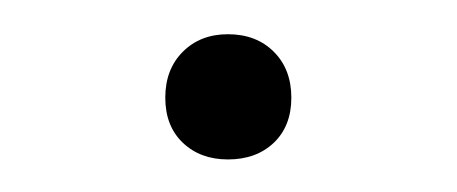

<svg xmlns="http://www.w3.org/2000/svg" viewBox="-20 -90 274 115"><path d="M116.5 5.5Q100 5.5 89.5 -4.5Q79 -14.5 79 -31.5Q79 -48.5 89.5 -59Q100 -69.5 116.5 -69.5Q133.5 -69.5 144 -59Q154.5 -48.5 154.5 -31.5Q154.5 -14.5 144 -4.5Q133.5 5.5 116.5 5.5Z"/></svg>

Font: Encode Sans Exp XLt
Style: Regular
Weight: 200
Width: 7
Designer: Multiple Designers
Foundry: Impallari Type
Version: Version 3.002; ttfautohint (v1.8.3) -l 8 -r 50 -G 200 -x 14 